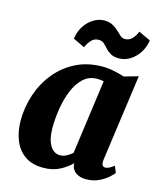

<svg xmlns="http://www.w3.org/2000/svg" viewBox="-119 -884 822 981"><g transform="rotate(15 292.0 -394.0)"><path d="M490.5 -110Q488 -90 493.2 -81.5Q498.5 -73 509.5 -73Q516.5 -73 527 -77.5Q537.5 -82 554.5 -95L568.5 -60.5Q563 -52 544 -35Q525 -18 495.5 -4Q466 10 428 10Q396.5 10 375 -4.8Q353.5 -19.5 350.5 -48.5L351 -54.5Q327.5 -29.5 290.2 -9.8Q253 10 202 10Q141.5 10 103.2 -18Q65 -46 47.2 -92.5Q29.5 -139 29.5 -193.5Q29.5 -265.5 52 -332.5Q74.5 -399.5 117.8 -452.5Q161 -505.5 223 -536.8Q285 -568 364 -568Q393 -568 425.5 -561.2Q458 -554.5 479.5 -547L554 -568ZM387.5 -497Q371.5 -500.5 353 -500.5Q310 -500.5 280 -472.8Q250 -445 231.5 -400Q213 -355 204.5 -302.2Q196 -249.5 196 -199.5Q196 -141 215.8 -107.5Q235.5 -74 269.5 -74Q287 -74 303.2 -82.8Q319.5 -91.5 333.5 -104ZM184 -668Q189 -706.5 208.2 -735.8Q227.5 -765 254.8 -781.5Q282 -798 310.5 -798Q337.5 -798 355.5 -788.2Q373.5 -778.5 386.5 -765.8Q399.5 -753 410.8 -743.2Q422 -733.5 435.5 -733.5Q457.5 -733.5 472.5 -748.5Q487.5 -763.5 498 -789L561 -759.5Q555.5 -721.5 536 -692.2Q516.5 -663 489.2 -646.5Q462 -630 433 -630Q404 -630 387.2 -639.8Q370.5 -649.5 359.2 -662.5Q348 -675.5 336.8 -685.2Q325.5 -695 308 -695Q286.5 -695 271.5 -679.8Q256.5 -664.5 245 -639Z"/></g></svg>

Font: Merriweather Black
Style: Italic
Weight: 900
Italic angle: -7.8°
Designer: Eben Sorkin
Foundry: Eben Sorkin
Version: Version 2.200;gftools[0.9.31]